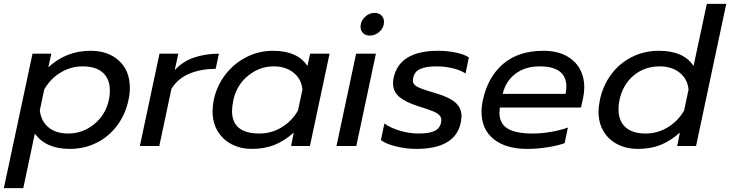

<svg xmlns="http://www.w3.org/2000/svg" viewBox="-52 -759 3795 998"><path d="M117 -480H215L199 -409Q292 -495 418 -495Q511 -495 567 -443Q623 -391 623 -302Q623 -271 616 -240Q600 -164 556.5 -106Q513 -48 449.5 -16.5Q386 15 309 15Q188 15 129 -64L69 219H-32ZM514 -240Q519 -261 519 -289Q519 -348 483 -381Q447 -414 377 -414Q316 -414 263 -382Q210 -350 178 -294L155 -186Q161 -130 199.5 -97.5Q238 -65 303 -65Q378 -65 437.5 -113.5Q497 -162 514 -240Z M777 -480H875L856 -394Q895 -438 954.5 -459Q1014 -480 1086 -480L1069 -401Q992 -401 932 -376Q872 -351 839 -297L776 0H675Z M1053 -180Q1053 -208 1059 -239Q1075 -314 1120 -372Q1165 -430 1229.5 -462.5Q1294 -495 1366 -495Q1495 -495 1546 -416L1560 -480H1661L1559 0H1461L1475 -70Q1426 -26 1374 -5.5Q1322 15 1257 15Q1199 15 1152.5 -9Q1106 -33 1079.5 -77Q1053 -121 1053 -180ZM1497 -185 1520 -293Q1515 -348 1474 -381Q1433 -414 1371 -414Q1297 -414 1237.5 -365.5Q1178 -317 1161 -239Q1154 -204 1154 -182Q1154 -65 1297 -65Q1359 -65 1412.5 -97.5Q1466 -130 1497 -185Z M1822 -620Q1822 -649 1844.5 -670.5Q1867 -692 1895 -692Q1917 -692 1930.5 -679Q1944 -666 1944 -645Q1944 -616 1921.5 -595Q1899 -574 1870 -574Q1848 -574 1835 -587Q1822 -600 1822 -620ZM1799 -480H1902L1800 0H1697Z M1928 -31 1946 -117Q1980 -93 2028.5 -79Q2077 -65 2124 -65Q2178 -65 2206 -78Q2234 -91 2240 -120Q2242 -130 2242 -134Q2242 -150 2231 -161Q2220 -172 2196.5 -181.5Q2173 -191 2125 -206Q2058 -227 2024.5 -254.5Q1991 -282 1991 -326Q1991 -340 1994 -355Q2025 -495 2225 -495Q2273 -495 2316.5 -486Q2360 -477 2385 -461L2368 -377Q2343 -394 2302 -404Q2261 -414 2217 -414Q2164 -414 2133.5 -401Q2103 -388 2096 -355Q2094 -345 2094 -342Q2094 -326 2105.5 -316Q2117 -306 2140.5 -297.5Q2164 -289 2214 -274Q2283 -254 2315 -226Q2347 -198 2347 -154Q2347 -145 2343 -121Q2314 15 2112 15Q2062 15 2008.5 2.5Q1955 -10 1928 -31Z M2451 -178Q2451 -208 2458 -239Q2484 -359 2563.5 -427Q2643 -495 2773 -495Q2840 -495 2888 -470.5Q2936 -446 2960.5 -403Q2985 -360 2985 -306Q2985 -279 2979 -250L2968 -200H2546Q2544 -182 2544 -174Q2544 -117 2586 -91Q2628 -65 2717 -65Q2763 -65 2812 -73.5Q2861 -82 2900 -96L2883 -15Q2848 -2 2793.5 6.5Q2739 15 2688 15Q2578 15 2514.5 -35.5Q2451 -86 2451 -178ZM2888 -271Q2892 -297 2892 -308Q2892 -414 2753 -414Q2677 -414 2626.5 -375Q2576 -336 2561 -271Z M3059 -179Q3059 -202 3066 -239Q3082 -315 3125.5 -373Q3169 -431 3233 -463Q3297 -495 3373 -495Q3502 -495 3553 -416L3622 -739H3723L3566 0H3468L3482 -70Q3433 -26 3381 -5.5Q3329 15 3264 15Q3205 15 3158.5 -8.5Q3112 -32 3085.5 -76Q3059 -120 3059 -179ZM3504 -185 3527 -293Q3522 -348 3481 -381Q3440 -414 3378 -414Q3298 -414 3241.5 -366.5Q3185 -319 3168 -239Q3163 -218 3163 -191Q3163 -131 3199 -98Q3235 -65 3304 -65Q3366 -65 3419.5 -97.5Q3473 -130 3504 -185Z"/></svg>

Font: Prompt
Style: Italic
Weight: 400
Italic angle: -12°
Designer: Katatrad Team
Foundry: CadsonDemak
Version: Version 1.001